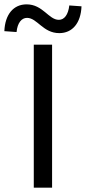

<svg xmlns="http://www.w3.org/2000/svg" viewBox="-65 -861 394 881"><path d="M59 -779C106 -779 132 -709 207 -709C267 -709 306 -755 309 -832L253 -836C248 -793 230 -770 205 -770C158 -770 132 -841 57 -841C-3 -841 -42 -795 -45 -718L11 -714C15 -756 34 -779 59 -779ZM90 -656V0H174V-656Z"/></svg>

Font: Cambridge Sans
Style: Regular
Weight: 400
Version: Version 2.020;PS 002.020;hotconv 1.0.88;makeotf.lib2.5.64775